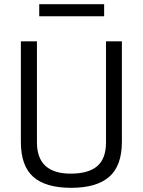

<svg xmlns="http://www.w3.org/2000/svg" viewBox="-20 -890 684 920"><path d="M80 0ZM80 -210V-692H157V-208Q157 -58 319 -58Q404 -58 446 -94Q488 -130 488 -208V-692H564V-210Q564 -96 503.5 -43Q443 10 321 10Q199 10 139.5 -42.5Q80 -95 80 -210ZM168 -870H479V-812H168Z"/></svg>

Font: Cairo
Style: Regular
Weight: 400
Designer: Mohamed Gaber, the designers of Titillium
Foundry: Kief Type Foundry
Version: Version 2.009; ttfautohint (v1.5.33-1714) -l 8 -r 50 -G 200 